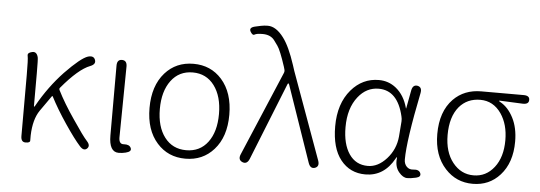

<svg xmlns="http://www.w3.org/2000/svg" viewBox="-52 -962 3173 1129"><g transform="rotate(5 1535.0 -397.5)"><path d="M491 4Q472 21 448 -6Q412 -46 356 -129Q300 -212 263 -284Q261 -288 258 -284L194 -193Q157 -139 154 -44Q154 -26 154 -13Q154 0 127 0Q100 0 100 -36V-395Q100 -490 95.5 -508.5Q91 -527 119 -533Q146 -540 155 -506Q158 -496 158 -412V-219Q158 -214 160 -214Q162 -214 166 -222Q230 -336 316 -427Q408 -522 449 -535Q483 -545 492 -519Q501 -494 467 -481Q399 -455 301 -338Q296 -332 300 -324Q337 -250 398 -161Q461 -67 486 -40Q510 -14 491 4Z M719 8Q699 13 678 13Q621 13 621 -85V-497Q621 -533 650 -533Q680 -533 680 -497L675 -78Q675 -37 705 -40Q737 -42 746 -22Q756 -1 719 8Z M904 -60Q836 -136 836 -266.5Q836 -397 904 -474Q969 -547 1071.5 -547Q1174 -547 1239 -474Q1307 -397 1307 -266.5Q1307 -136 1239 -60Q1174 13 1071.5 13Q969 13 904 -60ZM944 -99Q991 -37 1072 -37Q1153 -37 1199.5 -99Q1246 -161 1246 -265.5Q1246 -370 1199 -433Q1152 -496 1071.5 -496Q991 -496 944 -433Q897 -370 897 -265.5Q897 -161 944 -99Z M1449 -18Q1435 15 1408 4Q1380 -8 1394 -41L1605 -539Q1610 -550 1606 -562L1602 -576Q1571 -671 1553 -696Q1543 -711 1532 -725Q1509 -757 1461 -757Q1426 -757 1414 -749.5Q1402 -742 1389 -765Q1376 -789 1415 -797L1447 -804Q1467 -808 1487 -808Q1536 -808 1581 -748Q1619 -698 1654 -591Q1659 -574 1665 -557L1851 -44Q1863 -10 1836 0Q1809 9 1797 -25L1642 -474Q1639 -481 1636.5 -481Q1634 -481 1631 -473Z M2134 13Q2043 13 1988 -56Q1933 -125 1933 -254Q1933 -388 2003 -470Q2069 -547 2166 -547Q2223 -547 2267 -512Q2318 -471 2338 -396Q2339 -391 2340 -396L2360 -503Q2367 -538 2395 -533Q2423 -527 2416 -492Q2358 -207 2358 -95Q2358 -69 2373.5 -53Q2389 -37 2413 -40Q2446 -44 2455 -23Q2464 -1 2433 6L2422 8Q2402 13 2381 13Q2356 13 2332 -16Q2305 -48 2311 -99Q2312 -104 2310 -104Q2308 -104 2304 -96Q2244 13 2134 13ZM2144 -38Q2204 -38 2254.5 -94Q2305 -150 2312 -226L2319 -316Q2320 -331 2316 -346Q2281 -496 2169 -496Q2097 -496 2048 -434Q1994 -366 1994 -254Q1994 -154 2033.5 -96Q2073 -38 2144 -38Z M2605 -58Q2535 -134 2535 -261Q2535 -394 2607 -468Q2671 -533 2771 -533H3021Q3057 -533 3056 -507Q3056 -481 3020 -482L2885 -488Q2880 -488 2880 -486Q2880 -484 2888 -480Q2935 -454 2965 -395.5Q2995 -337 2995 -256Q2995 -131 2928 -57Q2865 13 2767.5 13Q2670 13 2605 -58ZM2937 -259Q2937 -352 2894 -415Q2847 -483 2770 -483Q2693 -483 2646 -428Q2596 -368 2596 -261Q2596 -160 2645 -98.5Q2694 -37 2768 -37Q2842 -37 2889.5 -98Q2937 -159 2937 -259Z"/></g></svg>

Font: Resource Han Rounded KR Light
Style: Regular
Weight: 300
Designer: Cyano Hao (round all glyphs); Ryoko NISHIZUKA 西塚涼子 (kana, bopomofo & ideographs); Paul D. Hunt (Latin, Greek & Cyrillic)
Foundry: Cyano Hao
Version: 0.990